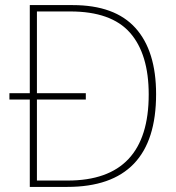

<svg xmlns="http://www.w3.org/2000/svg" viewBox="-20 -734 693 754"><path d="M265 -714H97V-368H17V-343H97V0H244Q593 0 593 -364Q593 -534 512 -624Q431 -714 265 -714ZM256 -689Q417 -689 490.5 -605.5Q564 -522 564 -363Q564 -25 246 -25H125V-343H317V-368H125V-689Z"/></svg>

Font: Noto Sans Display Thin
Style: Regular
Weight: 250
Designer: Monotype Design Team
Foundry: Monotype Imaging Inc.
Version: Version 1.900